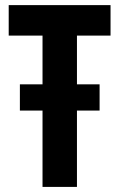

<svg xmlns="http://www.w3.org/2000/svg" viewBox="-20 -734 469 754"><path d="M147 0V-299.8H58.1V-402.8H147V-594.2H14.2V-713.9H414.1V-594.2H282.2V-402.8H371.1V-299.8H282.2V0Z"/></svg>

Font: Open Sans Condensed
Style: Regular
Weight: 400
Width: 3
Designer: Monotype Design Team
Foundry: Monotype Imaging Inc.
Version: Version 3.000